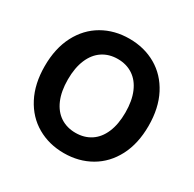

<svg xmlns="http://www.w3.org/2000/svg" viewBox="-162 -907 1096 1087"><g transform="rotate(30 385.5 -363.5)"><path d="M45.9 -363.3Q45.9 -479.5 89.8 -564Q133.8 -648.4 210.9 -692.9Q288.1 -737.3 385.3 -737.3Q482.4 -737.3 559.6 -692.9Q636.7 -648.4 680.7 -564Q724.6 -479.5 724.6 -363.3Q724.6 -247.6 680.7 -163.3Q636.7 -79.1 559.6 -34.7Q482.4 9.8 385.3 9.8Q288.1 9.8 210.9 -34.7Q133.8 -79.1 89.8 -163.6Q45.9 -248 45.9 -363.3ZM573.2 -363.3Q573.2 -440.4 550 -494.6Q526.9 -548.8 484.4 -576.9Q441.9 -605 385.3 -605Q328.6 -605 286.1 -576.9Q243.7 -548.8 220.5 -494.4Q197.3 -439.9 197.3 -363.3Q197.3 -286.6 220.5 -232.4Q243.7 -178.2 286.1 -150.4Q328.6 -122.6 385.3 -122.6Q441.9 -122.6 484.4 -150.4Q526.9 -178.2 550 -232.4Q573.2 -286.6 573.2 -363.3Z"/></g></svg>

Font: Inter RS Variable
Style: Regular
Weight: 400
Designer: Rasmus Andersson (customised by Maria Ramos and Noel Pretorius)
Foundry: rsms
Version: Version 3.001;Glyphs 3.2.3 (3260)